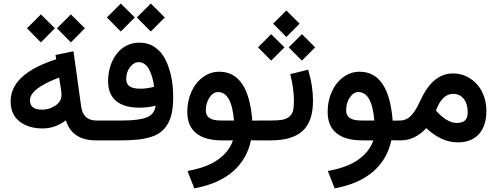

<svg xmlns="http://www.w3.org/2000/svg" viewBox="-20 -783 2772 1071"><path d="M301.3 -628.7 371.8 -699.2 375.3 -702.8 378.8 -699.2 449.9 -628.7 453.4 -625.2 449.9 -621.7 378.8 -550.1 375.3 -546.6 371.8 -550.1 301.3 -621.7 297.7 -625.2ZM134 -628.7 204.5 -699.2 208.1 -702.8 211.6 -699.2 282.6 -628.7 286.1 -625.2 282.6 -621.7 211.6 -550.1 208.1 -546.6 204.5 -550.1 134 -621.7 130.5 -625.2ZM39.3 -217.6Q39.3 -371.3 293.7 -452.4L291.2 -466.5L289.7 -476.1L299.2 -478.1L379.3 -494.7L389.9 -496.7L391.4 -486.1L432.7 -189.4Q443.3 -110.8 517.4 -110.8H532.5V-100.8V-10.1V0H515.4Q447.9 0 405.8 -28.7Q363.7 -57.4 347.6 -111.8Q288.2 -66.5 217.1 -66.5Q140.6 -66.5 89.9 -104.8Q39.3 -143.1 39.3 -217.6ZM309.8 -350.6Q226.2 -318.4 186.6 -287.2Q147.1 -255.9 147.1 -223.7Q147.1 -171.3 214.1 -171.3Q256.4 -171.3 289.7 -194.5Q322.9 -217.6 322.9 -252.9Q322.9 -267.5 320.9 -280.1Z M747.1 -689.2 817.6 -759.7 821.2 -763.2 824.7 -759.7 895.7 -689.2 899.2 -685.6 895.7 -682.1 824.7 -610.6 821.2 -607.1 817.6 -610.6 747.1 -682.1 743.6 -685.6ZM579.8 -689.2 650.4 -759.7 653.9 -763.2 657.4 -759.7 728.5 -689.2 732 -685.6 728.5 -682.1 657.4 -610.6 653.9 -607.1 650.4 -610.6 579.8 -682.1 576.3 -685.6ZM847.9 -193.5Q805 -182.4 757.7 -182.4Q673 -182.4 628.5 -219.1Q583.9 -255.9 582.9 -328Q582.9 -362.2 590.2 -394.5Q597.5 -426.7 612.3 -453.9Q627.2 -481.1 647.9 -501.5Q668.5 -521.9 696.7 -533.5Q724.9 -545.1 757.7 -545.1Q807.1 -545.1 844.3 -519.4Q881.6 -493.7 903.3 -449.6Q924.9 -405.5 935.5 -353.4Q946.1 -301.3 946.1 -242.8Q946.1 -192.9 938.8 -155.9Q931.5 -118.9 915.6 -91.7Q899.7 -64.5 877.3 -46.9Q854.9 -29.2 821.2 -18.9Q787.4 -8.6 748.4 -4.3Q709.3 0 656.4 0H513.4V-10.1V-100.8V-110.8H662Q756.2 -110.8 799.2 -128.5Q842.3 -146.1 847.9 -193.5ZM839.8 -299.2Q836.3 -326.4 829.7 -349.6Q823.2 -372.8 813.1 -392.9Q803 -413.1 787.9 -424.7Q772.8 -436.3 754.2 -436.3Q727 -436.3 705.5 -409.1Q684.1 -381.9 684.1 -341.6Q684.1 -314.4 703 -301.3Q721.9 -288.2 764.2 -288.2Q800 -288.2 839.8 -299.2Z M1203 -382.9Q1366.2 -382.9 1387.4 -110.3H1435.8V-100.3V-10.1V0L1379.8 -0.5Q1358.2 104.3 1280.4 172.5Q1202.5 240.8 1072 266L1063.5 267.5L1060.5 259.4L1030.2 181.9L1026.2 170.8L1037.8 168.3Q1137 149.6 1197.5 106.3Q1257.9 63 1279.6 0H1218.1Q1123.4 0 1074.1 -40.1Q1024.7 -80.1 1024.7 -159.2Q1024.7 -218.1 1046.9 -269Q1069 -319.9 1110.3 -351.4Q1151.6 -382.9 1203 -382.9ZM1285.1 -110.8Q1272 -269.5 1196 -269.5Q1168.8 -269.5 1148.4 -239Q1128 -208.6 1128 -166.8Q1128 -139 1148.1 -124.9Q1168.3 -110.8 1213.1 -110.8Z M1507.3 -654.4 1573.8 -720.9 1577.3 -724.4 1580.9 -720.9 1647.9 -654.4 1651.4 -650.9 1647.9 -647.4 1580.9 -580.4 1577.3 -576.8 1573.8 -580.4 1507.3 -647.4 1503.8 -650.9ZM1594 -522.4 1660.5 -588.9 1664 -592.4 1667.5 -588.9 1734.5 -522.4 1738 -518.9 1734.5 -515.4 1667.5 -448.4 1664 -444.8 1660.5 -448.4 1594 -515.4 1590.4 -518.9ZM1422.7 -522.4 1489.2 -588.9 1492.7 -592.4 1496.2 -588.9 1563.2 -522.4 1566.8 -518.9 1563.2 -515.4 1496.2 -448.4 1492.7 -444.8 1489.2 -448.4 1422.7 -515.4 1419.1 -518.9ZM1701.3 -385.4Q1725.9 -302.8 1725.9 -220.7Q1725.9 -106.3 1668.5 -53.1Q1611.1 0 1491.7 0H1417.1V-10.1V-100.8V-110.8H1491.7Q1530 -110.8 1552.6 -114.6Q1575.3 -118.4 1591.4 -130.2Q1607.6 -142.1 1613.6 -163Q1619.6 -183.9 1619.6 -219.1Q1619.6 -284.1 1601.5 -359.7L1599 -369.8L1608.6 -371.8L1689.2 -391.9L1698.7 -394.5Z M1985.9 -382.9Q2149.1 -382.9 2170.3 -110.3H2218.6V-100.3V-10.1V0L2162.7 -0.5Q2141.1 104.3 2063.2 172.5Q1985.4 240.8 1854.9 266L1846.3 267.5L1843.3 259.4L1813.1 181.9L1809.1 170.8L1820.7 168.3Q1919.9 149.6 1980.4 106.3Q2040.8 63 2062.5 0H2001Q1906.3 0 1856.9 -40.1Q1807.6 -80.1 1807.6 -159.2Q1807.6 -218.1 1829.7 -269Q1851.9 -319.9 1893.2 -351.4Q1934.5 -382.9 1985.9 -382.9ZM2068 -110.8Q2054.9 -269.5 1978.8 -269.5Q1951.6 -269.5 1931.2 -239Q1910.8 -208.6 1910.8 -166.8Q1910.8 -139 1931 -124.9Q1951.1 -110.8 1996 -110.8Z M2411.6 -166.2Q2473.6 -97.2 2527.5 -97.2Q2559.7 -97.2 2574.3 -111.6Q2588.9 -125.9 2588.9 -157.2Q2588.9 -204 2566.8 -231.7Q2544.6 -259.4 2507.3 -259.4Q2446.3 -259.4 2411.6 -166.2ZM2357.7 -68Q2294.2 0 2216.1 0H2200.5V-10.1V-100.8V-110.8H2213.6Q2229.2 -110.8 2243.3 -117.1Q2257.4 -123.4 2268.3 -133.2Q2279.1 -143.1 2289.7 -158.4Q2300.3 -173.8 2308.1 -188.2Q2315.9 -202.5 2324.4 -221.2Q2393.5 -373.3 2505.3 -373.3Q2560.7 -373.3 2604.3 -344.1Q2647.9 -314.9 2670.5 -267.8Q2693.2 -220.7 2693.2 -164.7Q2693.2 -82.1 2651.9 -35.5Q2610.6 11.1 2534.5 11.1Q2486.6 11.1 2443.6 -8.8Q2400.5 -28.7 2357.7 -68Z"/></svg>

Font: Vazir FD Medium
Style: Regular
Weight: 500
Foundry: DejaVu fonts team - Redesigned by Saber Rastikerdar
Version: Version 21.10;October 20, 2019;FontCreator 12.0.0.2547 64-bi